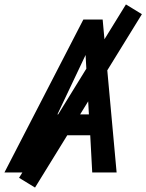

<svg xmlns="http://www.w3.org/2000/svg" viewBox="-71 -778 660 866"><path d="M-51 0 305 -690H392L455 0H345L336 -168H144L65 0ZM188 -262H330L315 -530ZM15 24 497 -758 569 -714 87 68Z"/></svg>

Font: Radio Canada Condensed Medium
Style: Italic
Weight: 500
Width: 3
Italic angle: -12°
Designer: Charles Daoud, Etienne Aubert Bonn, Alexandre Saumier Demers, Jacques Le Bailly
Foundry: Radio-Canada
Version: Version 2.104; ttfautohint (v1.8.4.7-5d5b);gftools[0.9.28.de